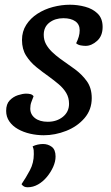

<svg xmlns="http://www.w3.org/2000/svg" viewBox="-20 -550 468 812"><path d="M165 22Q136 22 107.5 15.5Q79 9 56 -4Q33 -17 19.5 -36.5Q6 -56 6 -81Q6 -110 21 -125.5Q36 -141 56 -147.5Q76 -154 91 -154Q100 -154 108.5 -152Q117 -150 122 -143Q117 -130 112.5 -118Q108 -106 108 -91Q108 -66 128 -50.5Q148 -35 182 -35Q220 -35 246 -56Q272 -77 272 -111Q272 -137 260 -157Q248 -177 228.5 -193.5Q209 -210 187 -226Q160 -245 134 -266Q108 -287 90.5 -314.5Q73 -342 73 -381Q73 -417 91 -445Q109 -473 138.5 -492Q168 -511 204 -520.5Q240 -530 276 -530Q308 -530 340 -521.5Q372 -513 393 -492.5Q414 -472 414 -436Q414 -398 390.5 -377Q367 -356 342 -356Q333 -356 321.5 -358Q310 -360 302 -367Q309 -381 313 -394.5Q317 -408 317 -422Q317 -447 298.5 -460Q280 -473 248 -473Q213 -473 189 -454.5Q165 -436 165 -403Q165 -381 174.5 -363.5Q184 -346 199.5 -331Q215 -316 234 -302Q264 -281 295 -258.5Q326 -236 347 -207Q368 -178 368 -135Q368 -86 337.5 -50.5Q307 -15 260 3.5Q213 22 165 22ZM97 242Q88 242 82 239Q76 236 71 229Q90 201 106.5 170Q123 139 123 102Q123 92 122.5 85.5Q122 79 118 69Q128 64 139.5 61.5Q151 59 162 59Q183 59 199 71Q215 83 215 112Q215 133 205 155.5Q195 178 178.5 198Q162 218 141 230Q120 242 97 242Z"/></svg>

Font: Sansita Swashed Light Light
Style: Regular
Weight: 300
Version: Version 1.003